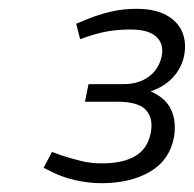

<svg xmlns="http://www.w3.org/2000/svg" viewBox="-20 -831 440 436"><path d="M211 -415Q182 -415 152.5 -421.5Q123 -428 99 -440L79 -450L98 -486L120 -478Q145 -470 166 -465Q187 -460 211 -460Q259 -460 287 -476.5Q315 -493 322 -528Q329 -561 312 -580.5Q295 -600 247 -600H173L181 -640H261Q295 -640 318 -657Q341 -674 347 -703Q353 -730 335.5 -747Q318 -764 276 -764Q254 -764 232 -761Q210 -758 182 -749L162 -742L153 -777L177 -787Q204 -798 231.5 -804.5Q259 -811 290 -811Q331 -811 357 -797Q383 -783 393.5 -759Q404 -735 398 -704Q392 -676 372.5 -655Q353 -634 323 -624V-623Q357 -608 369 -581Q381 -554 375 -519Q365 -467 320.5 -441Q276 -415 211 -415Z"/></svg>

Font: REM ExtraLight
Style: Italic
Weight: 250
Italic angle: -11°
Designer: Octavio Pardo
Foundry: Ashler Design
Version: Version 1.005;gftools[0.9.28]